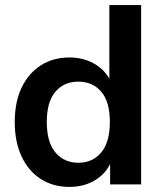

<svg xmlns="http://www.w3.org/2000/svg" viewBox="-20 -725 640 755"><path d="M253 10Q189 10 140.5 -21Q92 -52 65 -109.5Q38 -167 38 -245Q38 -324 65 -380.5Q92 -437 140.5 -468Q189 -499 253 -499Q314 -499 359.5 -469Q405 -439 421 -390H410V-705H535V0H413V-104H422Q407 -52 361 -21Q315 10 253 10ZM288 -85Q344 -85 378 -125.5Q412 -166 412 -245Q412 -325 378 -364.5Q344 -404 288 -404Q232 -404 198 -364.5Q164 -325 164 -245Q164 -166 198 -125.5Q232 -85 288 -85Z"/></svg>

Font: Nunito Sans 12pt ExtraLight 12pt
Style: Bold
Weight: 700
Version: Version 3.101;gftools[0.9.27]